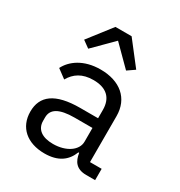

<svg xmlns="http://www.w3.org/2000/svg" viewBox="-181 -890 963 1028"><g transform="rotate(30 300.0 -376.5)"><path d="M550 0V-70H478V-354C478 -463 401 -528 280 -528C175 -528 110 -478 83 -424L137 -384C164 -431 206 -460 275 -460C354 -460 398 -422 398 -346V-295H288C132 -295 66 -241 66 -145C66 -48 135 12 243 12C327 12 375 -24 398 -84H403C410 -36 432 0 495 0ZM257 -55C190 -55 150 -83 150 -136V-157C150 -208 192 -235 288 -235H398V-150C398 -97 339 -55 257 -55ZM234 -765 123 -622 166 -591 283 -708 400 -591 445 -622 334 -765Z"/></g></svg>

Font: IBM Mono
Style: Regular
Weight: 400
Monospace: yes
Designer: Mike Abbink, Paul van der Laan, Pieter van Rosmalen
Foundry: Bold Monday
Version: Version 2.3